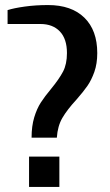

<svg xmlns="http://www.w3.org/2000/svg" viewBox="-20 -730 435 760"><path d="M182 -378Q214 -417 229.5 -446.5Q245 -476 245 -520Q245 -576 217 -605.5Q189 -635 140 -635H10V-690Q35 -698 78 -704Q121 -710 170 -710Q263 -710 314 -660Q365 -610 365 -520Q365 -478 353.5 -445.5Q342 -413 326 -390Q310 -367 282 -335Q246 -296 227 -263.5Q208 -231 205 -185H105Q105 -231 115.5 -265.5Q126 -300 141.5 -324Q157 -348 182 -378ZM95 10V-110H215V10Z"/></svg>

Font: Cuprum
Style: Bold
Weight: 700
Designer: Jovanny Lemonad
Foundry: Jovanny Lemonad
Version: Version 2.000